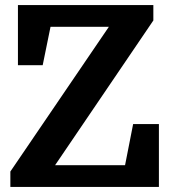

<svg xmlns="http://www.w3.org/2000/svg" viewBox="-20 -740 680 760"><path d="M507 -249 475 -86H198L587 -659V-720H51V-482H149L180 -634H411L21 -61V0H609V-249Z"/></svg>

Font: GradeGX
Style: Regular
Weight: 100
Width: 1
Designer: Adam Twardoch
Foundry: Adam Twardoch
Version: Version 2.002; DEVELOPMENT